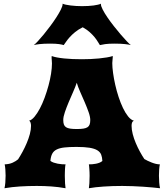

<svg xmlns="http://www.w3.org/2000/svg" viewBox="-20 -1001 873 1021"><path d="M3.9 0Q6.8 -12.2 8.3 -30Q9.8 -47.9 9.8 -66.9Q9.8 -84.5 8.5 -99.9Q7.3 -115.2 4.9 -127Q29.8 -127.9 47.4 -136Q64.9 -144 76.2 -153.8Q87.9 -171.9 100.1 -194.3Q112.3 -216.8 122.3 -240.5Q132.3 -264.2 138.7 -287.8Q145 -311.5 145 -332Q145 -340.3 142.6 -348.6Q140.1 -356.9 134.3 -358.9Q148.9 -362.8 163.6 -380.4Q178.2 -397.9 191.9 -423.8Q205.6 -449.7 217.3 -481.4Q229 -513.2 237.8 -545.7Q246.6 -578.1 251.5 -608.9Q256.3 -639.6 256.3 -663.6Q256.3 -671.9 255.4 -679.7Q254.4 -687.5 254.4 -692.9Q254.4 -695.3 254.6 -697.3Q254.9 -699.2 254.9 -703.1Q266.1 -698.7 283 -695.6Q299.8 -692.4 320.8 -690.2Q341.8 -688 365.7 -687Q389.6 -686 415.5 -686Q438 -686 461.4 -687Q484.9 -688 506.8 -690.2Q528.8 -692.4 547.9 -695.6Q566.9 -698.7 579.6 -703.1V-701.2V-696.8Q579.6 -691.4 578.4 -683.3Q577.1 -675.3 577.1 -665.5Q577.1 -643.1 581.3 -612.8Q585.4 -582.5 592.8 -550Q600.1 -517.6 610.6 -485.6Q621.1 -453.6 633.8 -427Q646.5 -400.4 661.1 -382.1Q675.8 -363.8 691.9 -358.9Q685.1 -356.4 682.4 -349.4Q679.7 -342.3 679.7 -332Q679.7 -311.5 685.8 -287.8Q691.9 -264.2 701.9 -240.5Q711.9 -216.8 723.9 -194.8Q735.8 -172.9 747.6 -155.3Q754.9 -150.9 765.1 -146Q775.4 -141.1 786.6 -136.7Q797.9 -132.3 809.1 -129.6Q820.3 -127 830.1 -127Q827.6 -115.2 826.4 -99.9Q825.2 -84.5 825.2 -66.9Q825.2 -47.9 826.7 -30Q828.1 -12.2 831.1 0Q813.5 -2 790.5 -4.2Q767.6 -6.3 741.2 -8.1Q714.8 -9.8 686.5 -11Q658.2 -12.2 629.9 -12.2Q578.1 -12.2 531.5 -9Q484.9 -5.9 452.6 0Q454.1 -8.3 455.3 -26.1Q456.5 -43.9 456.5 -65.9Q456.5 -75.2 456.1 -84.7Q455.6 -94.2 455.1 -102.5Q454.6 -110.8 453.9 -117.4Q453.1 -124 452.6 -127Q461.4 -127 471.2 -127.7Q481 -128.4 490.5 -130.4Q500 -132.3 508.8 -135.7Q517.6 -139.2 524.4 -145Q523.4 -164.6 518.1 -178.5Q512.7 -192.4 497.8 -201.7Q482.9 -210.9 456.3 -215.3Q429.7 -219.7 386.7 -219.7Q348.1 -219.7 322.5 -216.8Q296.9 -213.9 281 -205.8Q265.1 -197.8 257.6 -183.3Q250 -168.9 248 -145.5Q255.4 -139.6 265.6 -136.2Q275.9 -132.8 286.9 -130.6Q297.9 -128.4 308.8 -127.7Q319.8 -127 328.6 -127Q327.6 -124 326.9 -117.7Q326.2 -111.3 325.7 -102.8Q325.2 -94.2 325 -84.5Q324.7 -74.7 324.7 -65.9Q324.7 -43.9 325.9 -26.1Q327.1 -8.3 328.6 0Q291.5 -6.8 253.4 -9.5Q215.3 -12.2 175.8 -12.2Q129.9 -12.2 86.7 -9.5Q43.5 -6.8 3.9 0ZM316.4 -362.8Q316.4 -348.6 319.6 -339.4Q322.8 -330.1 330.8 -324.7Q338.9 -319.3 352.8 -317.1Q366.7 -314.9 388.2 -314.9Q409.7 -314.9 423.6 -317.1Q437.5 -319.3 445.6 -324.7Q453.6 -330.1 456.8 -339.4Q460 -348.6 460 -362.8Q460 -379.9 451.2 -404.8Q442.4 -429.7 430.7 -457Q418.9 -484.4 406.7 -511.7Q394.5 -539.1 388.2 -561Q380.9 -539.1 368.7 -511.7Q356.4 -484.4 345 -457Q333.5 -429.7 325 -404.8Q316.4 -379.9 316.4 -362.8ZM159.7 -761.2Q167 -766.6 181.2 -781.7Q195.3 -796.9 212.4 -817.6Q229.5 -838.4 247.3 -862.3Q265.1 -886.2 279.8 -908.9Q294.4 -931.6 303.7 -950.2Q313 -968.8 313 -979.5V-981.4Q318.8 -978.5 330.1 -976.1Q341.3 -973.6 355.5 -971.9Q369.6 -970.2 385.3 -969.2Q400.9 -968.3 416 -968.3Q451.2 -968.3 478 -971.9Q504.9 -975.6 517.1 -981.4Q517.1 -980.5 516.8 -980.2Q516.6 -980 516.6 -979Q516.6 -968.3 526.4 -949.5Q536.1 -930.7 551.5 -908.2Q566.9 -885.7 585.7 -861.8Q604.5 -837.9 622.1 -817.4Q639.6 -796.9 654.3 -781.5Q668.9 -766.1 675.8 -761.2Q668.5 -763.7 645.8 -766.4Q623 -769 589.4 -769Q557.1 -769 539.1 -766.4Q521 -763.7 511.2 -761.2Q506.8 -767.6 500.2 -778.8Q493.7 -790 483.2 -803Q472.7 -815.9 457.3 -829.8Q441.9 -843.8 419.9 -856Q395.5 -843.8 378.7 -829.8Q361.8 -815.9 350.1 -802.7Q338.4 -789.6 331.1 -778.6Q323.7 -767.6 318.8 -761.2Q312 -763.7 294.7 -766.4Q277.3 -769 246.1 -769Q212.4 -769 189.7 -766.4Q167 -763.7 159.7 -761.2Z"/></svg>

Font: Arbutus
Style: Regular
Weight: 400
Designer: Karolina Lach
Foundry: Sorkin Type Co.
Version: Version 1.002